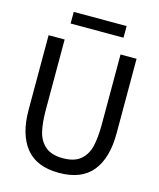

<svg xmlns="http://www.w3.org/2000/svg" viewBox="-127 -948 871 1052"><g transform="rotate(15 308.5 -422.5)"><path d="M59 -277V-700H150V-303Q150 -230 161.5 -180Q173 -130 208 -99.5Q243 -69 308 -69Q374 -69 409 -99.5Q444 -130 455.5 -180Q467 -230 467 -303V-700H558V-277Q558 -137 497 -61.5Q436 14 308 14Q181 14 120 -62Q59 -138 59 -277ZM159 -859H459V-793H159Z"/></g></svg>

Font: Cabin Condensed
Style: Regular
Weight: 400
Width: 3
Designer: Pablo Impallari
Foundry: Pablo Impallari. http://www.impallari.com Igino Marini. http://www.ikern.com
Version: Version 2.200